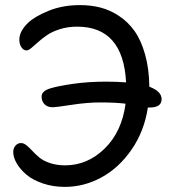

<svg xmlns="http://www.w3.org/2000/svg" viewBox="-20 -691 676 757"><path d="M235.8 45.9Q189 45.9 148.9 32.2Q108.9 18.6 84.2 -2.4Q59.6 -23.4 45.9 -46.9Q32.2 -70.3 32.2 -91.8Q32.2 -106.4 41 -116.7Q49.8 -127 63 -127Q73.7 -127 84.7 -117.9Q95.7 -108.9 107.7 -95.9Q119.6 -83 135 -70.1Q150.4 -57.1 177 -48.1Q203.6 -39.1 236.8 -39.1Q324.7 -39.1 392.6 -105.2Q460.4 -171.4 475.1 -282.2Q435.1 -287.1 375 -287.1Q323.2 -287.1 261.7 -277.6Q200.2 -268.1 188 -268.1Q167 -268.1 155.5 -280Q144 -292 144 -310.1Q144 -332.5 179.2 -342.8Q209 -352.1 269 -360.6Q329.1 -369.1 397.9 -369.1Q439.5 -369.1 477.1 -366.2Q465.8 -585.9 284.2 -585.9Q248 -585.9 216.8 -576.2Q185.5 -566.4 165.8 -552.7Q146 -539.1 130.6 -525.4Q115.2 -511.7 103.8 -502Q92.3 -492.2 85 -492.2Q72.3 -492.2 64.2 -504.9Q56.2 -517.6 56.2 -534.2Q56.2 -567.9 90.8 -601.1Q116.7 -626 171.6 -648.4Q226.6 -670.9 295.9 -670.9Q338.9 -670.9 376.5 -661.1Q414.1 -651.4 449.5 -627.9Q484.9 -604.5 510.5 -568.6Q536.1 -532.7 552 -476.6Q567.9 -420.4 568.8 -349.1Q617.2 -331.1 617.2 -299.8Q617.2 -267.1 569.8 -267.1H563Q548.8 -173.3 498.5 -100.8Q448.2 -28.3 379.4 8.8Q310.5 45.9 235.8 45.9Z"/></svg>

Font: Shantell Sans Bouncy
Style: Regular
Weight: 400
Designer: Stephen Nixon, Anya Danilova, Shantell Martin
Foundry: Arrow Type
Version: Version 1.006;[9816181b4]